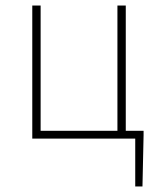

<svg xmlns="http://www.w3.org/2000/svg" viewBox="-20 -498 562 690"><path d="M466 172V0H96V-478H126V-28H402V-478H432V-28H496V-12L492 172Z"/></svg>

Font: Source Sans Variable
Style: Regular
Weight: 200
Designer: Paul D. Hunt
Foundry: Adobe Systems Incorporated
Version: Version 3.006;hotconv 1.0.111;makeotfexe 2.5.65597